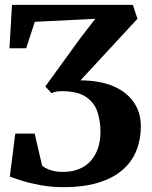

<svg xmlns="http://www.w3.org/2000/svg" viewBox="-20 -763 625 792"><path d="M240.5 9Q191.5 9 147 0.8Q102.5 -7.5 69.2 -18Q36 -28.5 20.5 -34.5L43 -212H123L153.5 -80Q157 -76.5 167.5 -70.2Q178 -64 196.2 -59Q214.5 -54 240.5 -54Q278 -54 306.8 -66Q335.5 -78 355 -100.2Q374.5 -122.5 384.5 -152.8Q394.5 -183 394.5 -219Q394.5 -262 382.5 -299.8Q370.5 -337.5 337.2 -361.5Q304 -385.5 240 -387Q226 -387 214.8 -385.5Q203.5 -384 192.5 -378.5L167 -406.5L311 -605L373 -685.5L123.5 -673L88 -564H19L29.5 -743H528L547 -685.5L312 -431.5Q329 -431.5 345.8 -430.2Q362.5 -429 378.5 -426.5Q420 -420 453.5 -404.8Q487 -389.5 511 -366Q535 -342.5 548 -311.5Q561 -280.5 561 -242Q561 -188.5 543 -142.8Q525 -97 486.5 -63Q448 -29 387.2 -10Q326.5 9 240.5 9Z"/></svg>

Font: Merriweather 24pt
Style: Bold
Weight: 700
Designer: Eben Sorkin
Foundry: Eben Sorkin
Version: Version 2.100